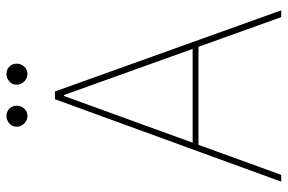

<svg xmlns="http://www.w3.org/2000/svg" viewBox="-168 -722 890 594"><g transform="rotate(-90 277.0 -425.0)"><path d="M12 0 267 -700H291L542 0H521L280 -672H277L33 0ZM111 -256 120 -274H436L445 -256ZM215 -785Q202 -785 192 -795Q182 -805 182 -818Q182 -832 192 -841Q202 -850 215 -850Q229 -850 238 -841Q247 -832 247 -818Q247 -805 238 -795Q229 -785 215 -785ZM345 -785Q332 -785 322 -795Q312 -805 312 -818Q312 -832 322 -841Q332 -850 345 -850Q359 -850 368 -841Q377 -832 377 -818Q377 -805 368 -795Q359 -785 345 -785Z"/></g></svg>

Font: DM Sans 36pt Thin
Style: Regular
Weight: 250
Designer: Colophon Foundry, Jonny Pinhorn
Foundry: Colophon Foundry
Version: Version 4.004;gftools[0.9.30]